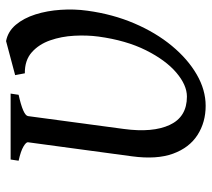

<svg xmlns="http://www.w3.org/2000/svg" viewBox="-52 -618 685 620"><g transform="rotate(-90 290.0 -307.5)"><path d="M467.8 -629.9Q499 -624 520.5 -598.4Q542 -572.8 554 -534.9Q565.9 -497.1 568.8 -453.4Q571.8 -409.7 565.9 -367.2Q554.7 -285.2 524.9 -215.6Q495.1 -146 452.4 -94.5Q409.7 -43 359.9 -14.2Q310.1 14.6 258.8 14.6Q205.6 14.6 164.6 -11.7Q123.5 -38.1 104.2 -90.8Q85 -143.6 95.7 -223.1L141.1 -559.1Q142.1 -564.9 127.4 -573.7Q112.8 -582.5 81.5 -589.4L85.4 -615.2H298.3L294.4 -589.4Q228 -574.7 225.6 -559.1L184.1 -250Q171.4 -156.2 197.3 -101.1Q223.1 -45.9 288.6 -45.9Q325.7 -45.9 366 -80.1Q406.2 -114.3 438.2 -178.2Q470.2 -242.2 482.4 -331.5Q487.3 -368.2 485.1 -409.7Q482.9 -451.2 470.2 -487.5Q457.5 -523.9 431.6 -546.9Q405.8 -569.8 363.8 -569.3L357.9 -600.6Z"/></g></svg>

Font: Gentium Book Plus
Style: Italic
Weight: 400
Italic angle: -8°
Designer: Victor Gaultney, Annie Olsen, Iska Routamaa, Becca Hirsbrunner
Foundry: SIL International
Version: Version 6.101